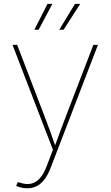

<svg xmlns="http://www.w3.org/2000/svg" viewBox="-20 -777 578 1004"><path d="M64.5 195.3 72.3 175.8 81.5 177.2Q114.3 189 140.6 183.8Q167 178.7 187.5 156.2Q208 133.8 222.7 95.2L256.8 6.3L45.4 -542.5H69.8L214.8 -164.1Q230 -125 243.9 -86.2Q257.8 -47.4 271 -8.8H265.1Q279.3 -47.4 293.5 -86.2Q307.6 -125 322.8 -164.1L468.3 -542.5H492.2L243.7 103.5Q230 138.2 212.4 161.4Q194.8 184.6 172.6 196Q150.4 207.5 123 207.5Q109.4 207.5 94.7 204.6Q80.1 201.7 64.5 195.3ZM182.1 -621.6H159.7L228.5 -756.8H253.9ZM312.5 -621.6H290L372.1 -756.8H399.4Z"/></svg>

Font: Inter 16pt Thin
Style: Regular
Weight: 250
Version: Version 4.001;git-66647c0bb